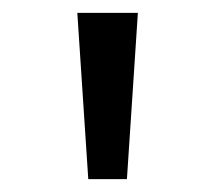

<svg xmlns="http://www.w3.org/2000/svg" viewBox="-20 -749 319 298"><path d="M117 -471 100 -729H194L177 -471Z"/></svg>

Font: Noto Sans Bengali UI ExtraCondensed
Style: Regular
Weight: 400
Width: 2
Designer: Jelle Bosma - Monotype Design Team
Foundry: Monotype Imaging Inc.
Version: Version 2.003; ttfautohint (v1.8.4.7-5d5b)